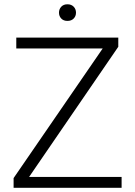

<svg xmlns="http://www.w3.org/2000/svg" viewBox="-20 -889 639 909"><path d="M555.7 -51.3V0H44.4V-45.9L466.3 -659.7H57.1V-710.9H540V-667.5L117.7 -51.3ZM259.3 -829.1Q259.3 -845.7 270 -857.2Q280.8 -868.7 299.3 -868.7Q317.9 -868.7 328.9 -857.2Q339.8 -845.7 339.8 -829.1Q339.8 -812.5 328.9 -801.3Q317.9 -790 299.3 -790Q280.8 -790 270 -801.3Q259.3 -812.5 259.3 -829.1Z"/></svg>

Font: Vazirmatn RD FD ExtraLight
Style: Regular
Weight: 200
Designer: Saber Rastikerdar
Foundry: Saber Rastikerdar
Version: Version 33.003